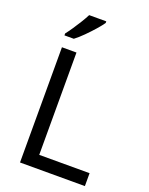

<svg xmlns="http://www.w3.org/2000/svg" viewBox="-171 -1031 867 1118"><g transform="rotate(20 262.0 -472.0)"><path d="M97 0V-714H187V-80H499V0ZM288 -934Q276 -916 251 -887.5Q226 -859 197.5 -830.5Q169 -802 145 -784H87V-796Q102 -815 119.5 -841Q137 -867 154 -894.5Q171 -922 182 -944H288Z"/></g></svg>

Font: Noto Sans Elymaic
Style: Regular
Weight: 400
Designer: Morgane Pierson
Foundry: Google LLC
Version: Version 1.002; ttfautohint (v1.8.4.7-5d5b)